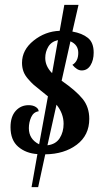

<svg xmlns="http://www.w3.org/2000/svg" viewBox="-20 -738 428 785"><path d="M23 -218Q23 -261 44 -284.5Q65 -308 97 -308Q115 -308 126.5 -300.5Q138 -293 138 -283Q117 -280 107.5 -259Q98 -238 98 -214Q98 -169 140 -148L176 -344Q169 -350 147.5 -367Q126 -384 117 -392Q108 -400 94.5 -415.5Q81 -431 75.5 -447Q70 -463 70 -481Q70 -534 117.5 -572Q165 -610 224 -612L243 -718H301L276 -609Q316 -602 339.5 -583Q363 -564 363 -523Q363 -492 350 -471Q337 -450 314 -450Q295 -450 276 -473Q300 -487 300 -522Q300 -555 268 -569L232 -408Q291 -367 318 -333.5Q345 -300 345 -252Q345 -185 294 -146.5Q243 -108 165 -107L136 27H109L133 -108Q86 -111 54.5 -138Q23 -165 23 -218ZM165 -501Q165 -467 193 -439L217 -574Q190 -568 177.5 -547Q165 -526 165 -501ZM174 -144Q208 -148 224 -173Q240 -198 240 -232Q240 -274 211 -310Z"/></svg>

Font: Lobster Two
Style: Bold Italic
Weight: 700
Designer: Pablo Impallari
Foundry: Pablo Impallari. www.impallari.com
Version: Version 1.006